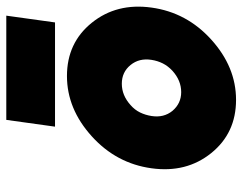

<svg xmlns="http://www.w3.org/2000/svg" viewBox="-98 -642 752 595"><g transform="rotate(-90 277.5 -344.0)"><path d="M183 -549H506L527 -700H204ZM316 -342Q352 -342 374 -315Q396 -288 390 -250Q387 -231 379 -215Q371 -199 356 -185Q326 -158 290 -158Q255 -158 232 -185Q210 -212 216 -250Q219 -269 227 -285.5Q235 -302 250 -315Q280 -342 316 -342ZM340 -512Q238 -512 153 -435Q69 -359 54 -250Q39 -142 101 -65Q163 12 266 12Q368 12 453 -65Q537 -141 552 -250Q567 -358 505 -435Q443 -512 340 -512Z"/></g></svg>

Font: Unageo
Style: Black-Italic
Weight: 900
Designer: Richard Sepsi
Foundry: Richard Sepsi
Version: Version 2.000